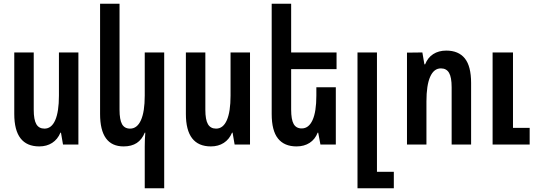

<svg xmlns="http://www.w3.org/2000/svg" viewBox="-20 -780 2881 1036"><path d="M403 0H320L309 -64H306Q291 -28 261.5 -9Q232 10 192 10Q57 10 57 -165V-497H162V-188Q162 -134 176 -110Q190 -86 220 -86Q258 -86 278 -131.5Q298 -177 298 -264V-497H403Z M761 236V11Q761 -27 764 -64H761Q746 -27 718 -8.5Q690 10 647 10Q520 10 520 -165V-760H625V-188Q625 -134 638.5 -110Q652 -86 682 -86Q720 -86 740.5 -131.5Q761 -177 761 -264V-497H866V236Z M1329 0H1246L1235 -64H1232Q1217 -28 1187.5 -9Q1158 10 1118 10Q983 10 983 -165V-497H1088V-188Q1088 -134 1102 -110Q1116 -86 1146 -86Q1184 -86 1204 -131.5Q1224 -177 1224 -264V-497H1329Z M1551 -407V-189Q1551 -135 1564.5 -111Q1578 -87 1608 -87Q1646 -87 1666.5 -132Q1687 -177 1687 -264V-309H1792V0H1709L1697 -64H1694Q1680 -28 1650.5 -9Q1621 10 1580 10Q1514 10 1480 -32.5Q1446 -75 1446 -165V-760H1551V-497H1796V-407Z M1909 -497H2014V147H2105V236H1909Z M2176 -496 2259 -497 2270 -433H2274Q2288 -469 2317.5 -488Q2347 -507 2388 -507Q2454 -507 2488 -465Q2522 -423 2522 -332V0H2417V-309Q2417 -363 2403 -387Q2389 -411 2359 -411Q2321 -411 2301 -365.5Q2281 -320 2281 -233V0H2176ZM2638 -497H2748V-90H2838V0H2638Z"/></svg>

Font: Noto Sans Armenian Medium Cond
Style: Regular
Weight: 500
Width: 3
Designer: Monotype Design team
Foundry: Monotype Imaging Inc.
Version: Version 1.000